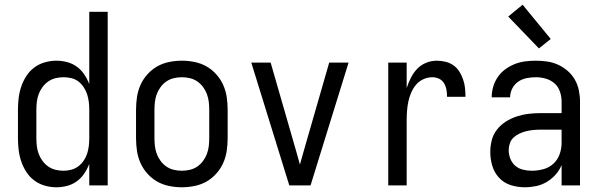

<svg xmlns="http://www.w3.org/2000/svg" viewBox="-20 -785 2540 813"><path d="M219 8Q194 8 169.5 1Q145 -6 125 -21Q105 -36 91.5 -57Q78 -78 70 -101.5Q62 -125 59 -150Q56 -175 56 -200V-320Q56 -345 59 -370Q62 -395 70 -418.5Q78 -442 91.5 -463Q105 -484 125 -499Q145 -514 169.5 -521Q194 -528 219 -528Q242 -528 264.5 -522Q287 -516 305.5 -502.5Q324 -489 337 -469.5Q350 -450 358 -429V-735H436V0H358V-91Q350 -70 337 -50.5Q324 -31 305.5 -17.5Q287 -4 264.5 2Q242 8 219 8ZM249 -62Q266 -62 282.5 -66.5Q299 -71 312 -81Q325 -91 334.5 -105Q344 -119 349 -134.5Q354 -150 356 -166.5Q358 -183 358 -200V-320Q358 -337 356 -353.5Q354 -370 349 -385.5Q344 -401 334.5 -415.5Q325 -430 312 -440Q299 -450 282.5 -454Q266 -458 249 -458Q232 -458 215.5 -454Q199 -450 185 -440.5Q171 -431 160.5 -417Q150 -403 144 -387Q138 -371 136 -354Q134 -337 134 -320V-200Q134 -183 136 -166Q138 -149 144 -133Q150 -117 160.5 -103Q171 -89 185 -79.5Q199 -70 215.5 -66Q232 -62 249 -62Z M750 8Q723 8 696 2.5Q669 -3 646 -16Q623 -29 604.5 -49.5Q586 -70 575 -94.5Q564 -119 560 -146Q556 -173 556 -200V-320Q556 -347 560 -374Q564 -401 575 -425.5Q586 -450 604.5 -470.5Q623 -491 646 -504Q669 -517 696 -522.5Q723 -528 750 -528Q777 -528 804 -522.5Q831 -517 854 -504Q877 -491 895.5 -470.5Q914 -450 925 -425.5Q936 -401 940 -374Q944 -347 944 -320V-200Q944 -173 940 -146Q936 -119 925 -94.5Q914 -70 895.5 -49.5Q877 -29 854 -16Q831 -3 804 2.5Q777 8 750 8ZM750 -62Q767 -62 784 -66Q801 -70 815 -79.5Q829 -89 839.5 -103Q850 -117 856 -133Q862 -149 864 -166Q866 -183 866 -200V-320Q866 -337 864 -354Q862 -371 856 -387Q850 -403 839.5 -417Q829 -431 815 -440.5Q801 -450 784 -454Q767 -458 750 -458Q733 -458 716 -454Q699 -450 685 -440.5Q671 -431 660.5 -417Q650 -403 644 -387Q638 -371 636 -354Q634 -337 634 -320V-200Q634 -183 636 -166Q638 -149 644 -133Q650 -117 660.5 -103Q671 -89 685 -79.5Q699 -70 716 -66Q733 -62 750 -62Z M1205 0 1044 -520H1126L1226 -173Q1232 -152 1238 -131Q1244 -110 1250 -88Q1256 -110 1262 -131Q1268 -152 1274 -173L1374 -520H1456L1295 0Z M1624 0V-520H1702V-412Q1709 -434 1719.5 -455Q1730 -476 1746 -493Q1762 -510 1784 -519Q1806 -528 1829 -528Q1848 -528 1866.5 -523.5Q1885 -519 1900 -508.5Q1915 -498 1925 -482Q1935 -466 1941 -448.5Q1947 -431 1949 -412.5Q1951 -394 1951 -375H1873Q1873 -390 1870.5 -404.5Q1868 -419 1860.5 -432Q1853 -445 1839.5 -451.5Q1826 -458 1811 -458Q1791 -458 1772.5 -449.5Q1754 -441 1741.5 -426Q1729 -411 1721 -392.5Q1713 -374 1709 -354.5Q1705 -335 1703.5 -315Q1702 -295 1702 -276V0Z M2202 8Q2172 8 2143 -1Q2114 -10 2093.5 -32Q2073 -54 2064.5 -83Q2056 -112 2056 -142Q2056 -167 2062.5 -192Q2069 -217 2085 -237Q2101 -257 2122.5 -270.5Q2144 -284 2168.5 -292Q2193 -300 2218 -303Q2243 -306 2269 -306H2358V-355Q2358 -376 2351 -397Q2344 -418 2328 -432Q2312 -446 2291 -452Q2270 -458 2249 -458Q2229 -458 2209.5 -454Q2190 -450 2174 -439Q2158 -428 2149 -410Q2140 -392 2140 -373H2062Q2062 -396 2068.5 -418Q2075 -440 2088 -459Q2101 -478 2119.5 -491.5Q2138 -505 2159 -513.5Q2180 -522 2203 -525Q2226 -528 2249 -528Q2273 -528 2297 -524.5Q2321 -521 2343 -511Q2365 -501 2383.5 -485Q2402 -469 2414 -448Q2426 -427 2431 -403Q2436 -379 2436 -355V0H2358V-86Q2349 -64 2332.5 -45.5Q2316 -27 2295 -14.5Q2274 -2 2250 3Q2226 8 2202 8ZM2232 -62Q2256 -62 2280.5 -68.5Q2305 -75 2323 -91.5Q2341 -108 2349.5 -131.5Q2358 -155 2358 -180V-236H2269Q2254 -236 2238.5 -234.5Q2223 -233 2208.5 -229.5Q2194 -226 2180 -219.5Q2166 -213 2155 -203Q2144 -193 2139 -178.5Q2134 -164 2134 -149Q2134 -131 2141 -113Q2148 -95 2162 -83Q2176 -71 2194.5 -66.5Q2213 -62 2232 -62ZM2262 -580 2132 -715 2193 -765 2312 -620Z"/></svg>

Font: Iosevka Fuck
Style: Regular
Weight: 400
Monospace: yes
Designer: Belleve Invis
Foundry: Belleve Invis
Version: Version 28.0.7; ttfautohint (v1.8.3)